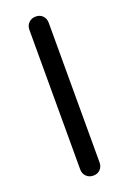

<svg xmlns="http://www.w3.org/2000/svg" viewBox="-150 -834 596 886"><g transform="rotate(-20 147.5 -390.5)"><path d="M148 0Q127 0 113.5 -13.5Q100 -27 100 -48V-733Q100 -754 113.5 -767.5Q127 -781 148 -781Q169 -781 182 -767.5Q195 -754 195 -733V-48Q195 -27 182 -13.5Q169 0 148 0Z"/></g></svg>

Font: Comfortaa SemiBold
Style: Regular
Weight: 600
Designer: Johan Aakerlund
Foundry: Johan Aakerlund
Version: Version 3.104; ttfautohint (v1.8.1.43-b0c9)